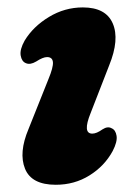

<svg xmlns="http://www.w3.org/2000/svg" viewBox="-20 -487 366 518"><path d="M229 -126.5Q240.5 -126.5 256.5 -138Q270.5 -147 281 -141Q292 -136.5 294.5 -120.5Q297 -104.5 284 -79.5Q262 -39 221.5 -13.8Q181 11.5 130.5 11.5Q65 11.5 47.5 -31.8Q30 -75 57 -139L110.5 -273Q124 -305.5 122.8 -319.2Q121.5 -333 107 -333Q96 -333 77.5 -321Q61.5 -311.5 50 -316.5Q38.5 -321 35.8 -337.2Q33 -353.5 46.5 -377.5Q69.5 -415.5 112 -441.2Q154.5 -467 203.5 -467Q265.5 -467 284.2 -423.8Q303 -380.5 274.5 -310.5L224.5 -182Q202 -126.5 229 -126.5Z"/></svg>

Font: Fraunces 72pt S100
Style: Bold Italic
Weight: 700
Italic angle: -16°
Version: Version 1.000; ttfautohint (v1.8.3)